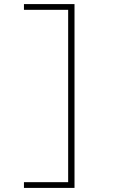

<svg xmlns="http://www.w3.org/2000/svg" viewBox="-20 -780 640 938"><path d="M344 -760V138H97V110H313V-732H97V-760Z"/></svg>

Font: IBM Plex Mono ExtLt
Style: Regular
Weight: 200
Monospace: yes
Designer: Mike Abbink, Paul van der Laan, Pieter van Rosmalen
Foundry: Bold Monday
Version: Version 2.3